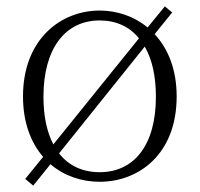

<svg xmlns="http://www.w3.org/2000/svg" viewBox="-20 -555 625 601"><path d="M292 14C414 14 533 -72 533 -253C533 -338 506 -403 464 -448L519 -516L496 -535L442 -469C400 -504 346 -522 292 -522C171 -522 52 -433 52 -253C52 -171 77 -108 115 -64L59 5L84 26L138 -41C181 -4 236 14 292 14ZM147 -103C127 -141 116 -191 116 -252C116 -403 184 -491 292 -491C343 -491 385 -472 415 -435ZM292 -16C239 -16 195 -36 165 -75L433 -409C456 -370 468 -317 468 -252C468 -101 400 -16 292 -16Z"/></svg>

Font: Noto Serif CJK SC ExtraLight
Style: Regular
Weight: 200
Designer: Ryoko NISHIZUKA 西塚涼子 (kana & ideographs); Frank Grießhammer (Latin, Greek & Cyrillic); Wenlong ZHANG 张文龙 (bopomofo); San
Foundry: Adobe
Version: Version 2.001;hotconv 1.1.0;makeotfexe 2.6.0